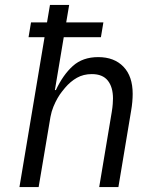

<svg xmlns="http://www.w3.org/2000/svg" viewBox="-20 -760 640 780"><path d="M161 -609H96L106 -669H171L183 -740H261L249 -669H400L390 -609H239L203 -394H207Q236 -456 276 -492Q316 -528 379 -528Q444 -528 481.5 -489Q519 -450 519 -379Q519 -364 517.5 -346.5Q516 -329 513 -312L461 0H383L434 -305Q437 -323 438 -337.5Q439 -352 439 -360Q439 -406 418 -432.5Q397 -459 353 -459Q319 -459 292.5 -444Q266 -429 244 -403Q240 -398 231.5 -387.5Q223 -377 214 -361.5Q205 -346 197 -326.5Q189 -307 185 -285L137 0H59Z"/></svg>

Font: IBM Plex Mono
Style: Italic
Weight: 400
Italic angle: -9°
Monospace: yes
Designer: Mike Abbink, Paul van der Laan, Pieter van Rosmalen
Foundry: Bold Monday
Version: Version 2.3